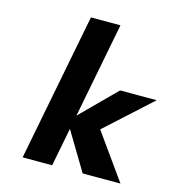

<svg xmlns="http://www.w3.org/2000/svg" viewBox="-110 -846 874 942"><g transform="rotate(15 326.5 -375.0)"><path d="M236 -750H386L292 -266L467 -441H653L422 -231L587 0H395L278 -195L240 0H90Z"/></g></svg>

Font: Teachers[wght] Italic
Style: Regular
Weight: 400
Designer: Alfredo Marco Pradil & Chank Diesel
Version: Version 1.000;Glyphs 3.1.2 (3151)